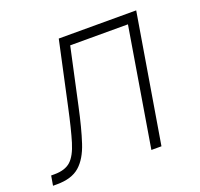

<svg xmlns="http://www.w3.org/2000/svg" viewBox="-115 -657 801 768"><g transform="rotate(-20 285.5 -272.5)"><path d="M-14.2 0 -7.1 -41.2H7.1Q52.2 -41.2 76.2 -62.9Q100.1 -84.5 115.8 -136Q131.4 -187.5 150.6 -276.6L208.8 -545.5H538.4L447.4 0H404.5L488.3 -504.3H242.5L190.7 -265.3Q171.9 -177.2 152.5 -118.3Q133.2 -59.3 99.3 -29.7Q65.3 0 2.8 0Z"/></g></svg>

Font: Inter Extra Light  BETA
Style: Italic
Weight: 200
Italic angle: 9.39999°
Designer: Rasmus Andersson
Foundry: rsms
Version: Version 3.011;git-f93a4a705